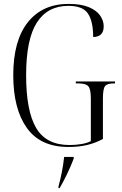

<svg xmlns="http://www.w3.org/2000/svg" viewBox="-20 -744 624 985"><path d="M331 10Q187 10 117.5 -88Q48 -186 48 -358Q48 -536 123 -630Q198 -724 332 -724Q395 -724 435 -707.5Q475 -691 493.5 -664.5Q512 -638 512 -609Q512 -555 458 -554Q458 -634 431.5 -674Q405 -714 331 -714Q224 -714 169 -628Q114 -542 114 -358Q114 -175 165.5 -87.5Q217 0 337 0Q369 0 398 -5Q427 -10 446 -20V-238Q446 -286 433.5 -301Q421 -316 383 -316H369V-326H570V-316H563Q529 -316 518.5 -301.5Q508 -287 508 -238V-31Q469 -10 426.5 0Q384 10 331 10ZM280 213Q290 176 297.5 138Q305 100 309 61H358V70Q343 110 323.5 150Q304 190 286 221H280Z"/></svg>

Font: Noto Serif Display Condensed Light
Style: Regular
Weight: 300
Width: 3
Designer: Monotype Design Team
Foundry: Monotype Imaging Inc.
Version: Version 2.009